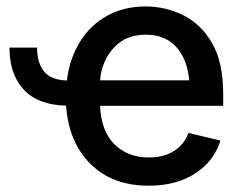

<svg xmlns="http://www.w3.org/2000/svg" viewBox="-20 -573 767 604"><path d="M447.8 11.2Q333.5 11.2 264.6 -57.4Q195.8 -126 188 -240.7Q99.6 -242.7 54.7 -291Q9.8 -339.4 9.8 -423.3H96.7Q96.7 -375.5 118.4 -348.4Q140.1 -321.3 190.4 -319.8Q199.2 -389.6 231.9 -442.1Q264.6 -494.6 317.4 -523.7Q370.1 -552.7 438.5 -552.7Q500.5 -552.7 556.4 -525.1Q612.3 -497.6 647.2 -437.3Q682.1 -377 682.1 -278.3V-240.2H294.9Q297.9 -161.1 339.8 -119.4Q381.8 -77.6 448.7 -77.6Q493.7 -77.6 526.1 -97.2Q558.6 -116.7 572.8 -154.8L673.3 -130.9Q654.3 -66.9 594.7 -27.8Q535.2 11.2 447.8 11.2ZM294.9 -320.3H575.2Q569.8 -384.8 535.2 -424.3Q500.5 -463.9 438.5 -463.9Q374.5 -463.9 336.9 -421.6Q299.3 -379.4 294.9 -320.3Z"/></svg>

Font: Inter Medium
Style: Regular
Weight: 500
Designer: Rasmus Andersson
Foundry: rsms
Version: Version 4.001;git-9221beed3